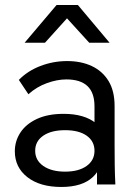

<svg xmlns="http://www.w3.org/2000/svg" viewBox="-20 -734 546 764"><path d="M366 0V-182L356 -209V-311Q356 -365 328 -391.5Q300 -418 244 -418Q207 -418 166 -403Q125 -388 93 -359L55 -416Q90 -452 141 -471.5Q192 -491 247 -491Q303 -491 345.5 -471Q388 -451 412 -411.5Q436 -372 436 -312V-158Q436 -118 436.5 -79Q437 -40 439 0ZM224 10Q139 10 89 -29Q39 -68 39 -132Q39 -173 61.5 -207Q84 -241 127.5 -261Q171 -281 233 -281Q316 -281 362 -243.5Q408 -206 408 -144H392Q392 -70 350 -30Q308 10 224 10ZM239 -51Q293 -51 324.5 -73.5Q356 -96 356 -134Q356 -172 325 -194Q294 -216 239 -216Q184 -216 152 -194Q120 -172 120 -134Q120 -96 152.5 -73.5Q185 -51 239 -51ZM78 -564 205 -714H290L416 -564H335L223 -687H270L159 -564Z"/></svg>

Font: SUSE Thin
Style: Regular
Weight: 400
Version: Version 1.000